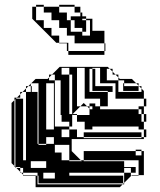

<svg xmlns="http://www.w3.org/2000/svg" viewBox="-20 -778 663 798"><path d="M64 -396H74L64 -386V-372H50L64 -386ZM280 -396V-468H268V-496H236V-468H268V-396ZM424 -492V-444H472V-456L460 -468H448V-480L436 -492ZM492 -432H496V-420H492ZM172 -240H204V-432H172ZM556 -400H492V-420H556ZM140 -336V-368H136V-336ZM140 -272V-304H136V-272ZM300 -272V-300H280V-272ZM140 -208V-240H136V-208ZM268 -176H208V-144H236V-112H268V-108H320L316 -112H268ZM136 -180H88V-252H136V-240H140V-272H136V-252H88V-324H136V-304H140V-336H136V-324H88V-396H74L88 -410V-420H98L88 -410V-396H136V-368H140V-400H112V-396H108V-420H98L108 -430V-432H110L108 -430V-420H112V-400H140V-432H110L128 -450H178L184 -456V-468H196L184 -456V-444H208V-252H268V-240H300V-208H328V-204H568V-208H328V-228H568V-208H578V-200H278V-150L316 -112H328V-108H496V-84H544V-80H556V-112H328V-150H544V-132H568V-150H544V-156H568V-150H578V-50H556V-48H526L528 -50H556V-80H544V-60H524V-80H496V-60H524V-48H526L496 -18V-12H490L496 -18V-60H268V-48H492V-16H140V-36H208V-60H160V-36H140V-48H136V-60H76V-80H64V-84H44V-366L40 -362V-88L48 -80H64V-64L68 -60H76V-52L78 -50H128V-48H136V-12H490L478 0H128V-48H76V-52L68 -60H64V-64L48 -80H44V-84H40V-88L28 -100V-350L40 -362V-372H50L46 -368H76V-112H88V-180H140V-176H172V-180H140V-208H136ZM568 -396V-410L558 -420H556V-422L546 -432H496V-444H472V-396ZM280 -324V-396H268V-324ZM588 -272H578V-304H568V-324H556V-336H578V-304H588ZM396 -336V-368H332V-496H300V-336H314L282 -304H300V-300H352V-326L342 -336H314L328 -350L342 -336H352V-326L354 -324H364V-336H352V-348H376V-336ZM280 -324H268V-304H280V-302L282 -304H280ZM268 -208V-240H236V-208ZM280 -252H268V-272H236V-300H232V-444H208V-468H196L228 -500H428L436 -492H448V-480L460 -468H472V-456L478 -450H528L546 -432H556V-422L558 -420H568V-410L578 -400V-368H588V-336H578V-368H460V-400H448V-396H428V-400H364V-420H448V-400H460V-432H376V-420H364V-444H376V-432H396V-464H376V-444H364V-468H376V-464H396V-496H364V-492H376V-468H364V-492H352V-396H428V-336H396V-324H556V-304H568V-272H578V-240H588V-208H578V-240H556V-252H364V-240H332V-272H280ZM172 -208V-180H204V-208ZM172 -80V-108H108V-80ZM354 -662V-694H338V-700H322V-694H338V-662ZM264 -550V-566H258V-598H226V-600H214L114 -700V-750H130V-694H162V-662H194V-630H226V-600H264V-598H290V-630H258V-662H226V-694H194V-726H162V-750H130V-758H162V-750H226V-726H258V-694H274V-646H322V-630H354V-662H338V-646H322V-662H290V-694H274V-710H314V-726H290V-750H226V-758H290V-750H314V-726H322V-710H338V-700H364V-650H414V-598H418V-566H414V-598H264V-566H414V-550Z"/></svg>

Font: Rubik Broken Fax
Style: Regular
Weight: 400
Designer: Hubert and Fischer, NaN
Foundry: Hubert and Fischer, NaN
Version: Version 2.201